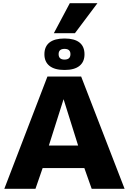

<svg xmlns="http://www.w3.org/2000/svg" viewBox="-20 -1182 806 1202"><path d="M7 0 277 -703H488L760 0H554L508 -130H247L202 0ZM286 -271H469L378 -561ZM384 -744Q322 -744 290 -769.5Q258 -795 258 -842Q258 -891 290 -916Q322 -941 384 -941Q446 -941 477.5 -916Q509 -891 509 -842Q509 -795 477.5 -769.5Q446 -744 384 -744ZM384 -809Q421 -809 421 -843Q421 -876 384 -876Q347 -876 347 -843Q347 -809 384 -809ZM317 -974 417 -1162H590L449 -974Z"/></svg>

Font: Georama SemiExpanded
Style: Bold
Weight: 700
Width: 6
Designer: Jean-Baptiste Levee
Foundry: Production Type
Version: Version 1.001